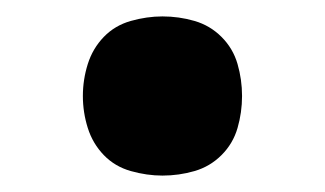

<svg xmlns="http://www.w3.org/2000/svg" viewBox="-20 -457 396 234"><path d="M178 -243Q159 -243 139.5 -248.5Q120 -254 106.5 -268Q93 -282 87 -301Q81 -320 81 -340Q81 -360 87 -379Q93 -398 106.5 -412Q120 -426 139.5 -431.5Q159 -437 178 -437Q198 -437 217 -431.5Q236 -426 250 -412Q264 -398 269.5 -379Q275 -360 275 -340Q275 -320 269.5 -301Q264 -282 250 -268Q236 -254 217 -248.5Q198 -243 178 -243Z"/></svg>

Font: Iosevka QP
Style: Bold
Weight: 700
Designer: Belleve Invis
Foundry: Belleve Invis
Version: Version 20.0.0; ttfautohint (v1.8.4)